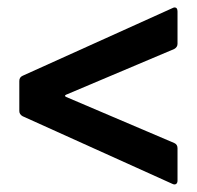

<svg xmlns="http://www.w3.org/2000/svg" viewBox="-20 -531 531 517"><path d="M444 -36 41 -218Q32 -223 32 -232V-313Q32 -323 41 -327L444 -509Q448 -511 450 -511Q458 -511 458 -500V-413Q458 -404 449 -399L158 -276Q152 -273 158 -270L449 -146Q458 -142 458 -132V-45Q458 -38 454 -35.5Q450 -33 444 -36Z"/></svg>

Font: Amber EN SemiBold
Style: Regular
Weight: 600
Designer: Jeremy Tribby
Foundry: Tribby Type
Version: Version 1.408 November 24, 2021